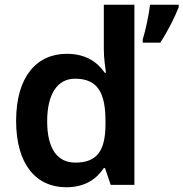

<svg xmlns="http://www.w3.org/2000/svg" viewBox="-20 -780 774 810"><path d="M259 10C340 10 388 -26 418 -71H423L447 0H547V-760H418V-572C418 -537 424 -493 427 -473H422C391 -518 342 -553 262 -553C134 -553 48 -456 48 -270C48 -86 133 10 259 10ZM734 -750V-760H613C608 -717 594 -651 582 -613V-600H656C689 -650 718 -709 734 -750ZM298 -94C221 -94 179 -154 179 -268C179 -382 221 -448 297 -448C395 -448 425 -384 425 -269V-253C424 -146 391 -94 298 -94Z"/></svg>

Font: Noto Sans Thaana SemiBold
Style: Regular
Weight: 600
Designer: David Williams
Foundry: Google Inc.
Version: Version 3.001